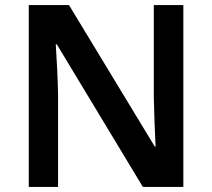

<svg xmlns="http://www.w3.org/2000/svg" viewBox="-20 -734 833 754"><path d="M700 0H541L203 -560H199Q202 -515 204.5 -463.5Q207 -412 208 -360V0H93V-714H251L588 -158H591Q589 -198 587 -250Q585 -302 584 -351V-714H700Z"/></svg>

Font: Noto Sans Ethiopic SemiBold
Style: Regular
Weight: 600
Designer: Monotype Design Team
Foundry: Monotype Imaging Inc.
Version: Version 2.102; ttfautohint (v1.8.4.7-5d5b)